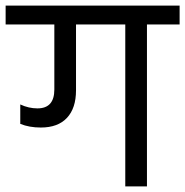

<svg xmlns="http://www.w3.org/2000/svg" viewBox="-42 -662 658 682"><path d="M-22 -642H596V-575H480V0H403V-575H228V-341Q228 -278 196 -243.5Q164 -209 103 -209Q62 -209 30 -222V-291Q60 -277 91 -277Q151 -277 151 -344V-575H-22Z"/></svg>

Font: Hind
Style: Regular
Weight: 400
Designer: Manushi Parikh, Satya Rajpurohit
Foundry: Indian Type Foundry
Version: Version 2.000;PS 1.0;hotconv 1.0.79;makeotf.lib2.5.61930